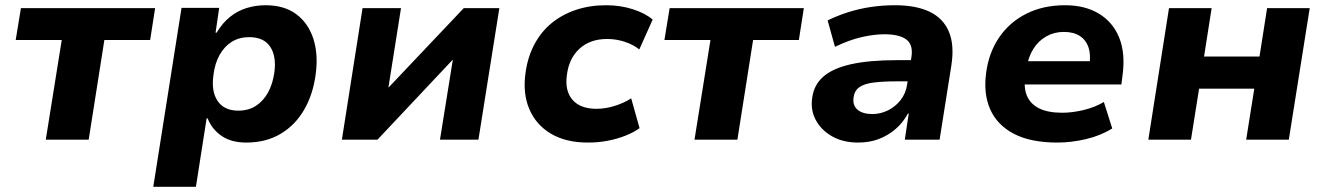

<svg xmlns="http://www.w3.org/2000/svg" viewBox="-20 -534 5069 734"><path d="M155 0 216 -381H40L60 -503H573L554 -381H379L319 0Z M566 180 674 -504H818L804 -409H808Q831 -447 860 -470Q889 -493 923.5 -503.5Q958 -514 995 -514Q1067 -514 1113 -479.5Q1159 -445 1178 -385.5Q1197 -326 1187 -251Q1177 -174 1143 -115Q1109 -56 1053 -22.5Q997 11 921 11Q864 11 827 -14.5Q790 -40 774 -81L770 -82L729 180ZM891 -111Q930 -111 958.5 -129.5Q987 -148 1005 -181Q1023 -214 1029 -258Q1037 -320 1012.5 -356Q988 -392 933 -392Q895 -392 866.5 -374.5Q838 -357 819.5 -324Q801 -291 796 -247Q787 -185 812 -148Q837 -111 891 -111Z M1287 0 1366 -503H1513L1465 -200H1466L1753 -503H1889L1809 0H1662L1711 -305H1710L1423 0Z M2228 11Q2143 11 2086 -23Q2029 -57 2003.5 -117Q1978 -177 1989 -255Q1997 -315 2022.5 -363.5Q2048 -412 2088 -445Q2128 -478 2181 -496Q2234 -514 2297 -514Q2352 -514 2400 -498.5Q2448 -483 2475 -459L2424 -345Q2400 -364 2367.5 -374.5Q2335 -385 2301 -385Q2268 -385 2241.5 -375.5Q2215 -366 2195 -347.5Q2175 -329 2163 -304Q2151 -279 2147 -246Q2139 -186 2169 -152Q2199 -118 2261 -118Q2294 -118 2329.5 -129Q2365 -140 2393 -158L2425 -44Q2403 -28 2371.5 -15.5Q2340 -3 2303.5 4Q2267 11 2228 11Z M2635 0 2696 -381H2520L2540 -503H3053L3034 -381H2859L2799 0Z M3261 11Q3203 11 3161.5 -12.5Q3120 -36 3099 -74.5Q3078 -113 3085 -160Q3091 -209 3127.5 -241Q3164 -273 3233.5 -288.5Q3303 -304 3408 -304H3482L3470 -223H3408Q3356 -223 3320 -218.5Q3284 -214 3265 -200.5Q3246 -187 3243 -160Q3239 -131 3258.5 -114.5Q3278 -98 3315 -98Q3346 -98 3374.5 -112Q3403 -126 3423 -151.5Q3443 -177 3448 -212L3464 -314Q3472 -362 3445.5 -382.5Q3419 -403 3361 -403Q3321 -403 3273.5 -392Q3226 -381 3172 -355L3144 -456Q3183 -475 3224.5 -488Q3266 -501 3310.5 -507.5Q3355 -514 3401 -514Q3482 -514 3534 -489Q3586 -464 3607.5 -413Q3629 -362 3617 -284L3572 0H3439L3454 -100H3451Q3432 -65 3403.5 -40.5Q3375 -16 3339.5 -2.5Q3304 11 3261 11Z M4023 11Q3920 11 3856 -22.5Q3792 -56 3765.5 -116Q3739 -176 3750 -256Q3760 -332 3799 -390Q3838 -448 3902.5 -481Q3967 -514 4052 -514Q4128 -514 4181.5 -481.5Q4235 -449 4259 -389Q4283 -329 4271 -243L4267 -211H3872L3886 -300H4159L4144 -282Q4151 -323 4141.5 -352Q4132 -381 4108 -396.5Q4084 -412 4047 -412Q4010 -412 3980 -395Q3950 -378 3931 -348Q3912 -318 3905 -278L3901 -253Q3892 -203 3905 -170Q3918 -137 3952 -120Q3986 -103 4040 -103Q4080 -103 4123 -113.5Q4166 -124 4200 -144L4232 -43Q4187 -15 4131 -2Q4075 11 4023 11Z M4370 0 4449 -503H4612L4583 -318H4795L4824 -503H4987L4907 0H4744L4775 -195H4564L4533 0Z"/></svg>

Font: Nunito Sans 7pt ExtraBold
Style: Italic
Weight: 800
Italic angle: -9°
Designer: Vernon Adams
Foundry: Vernon Adams
Version: Version 3.101;gftools[0.9.27]